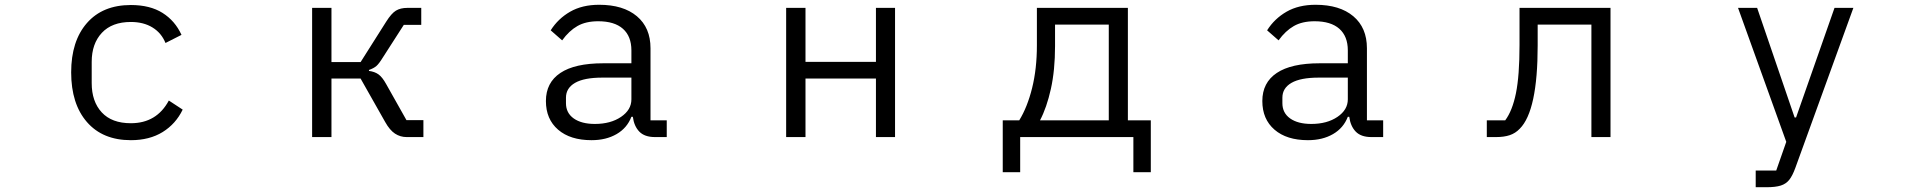

<svg xmlns="http://www.w3.org/2000/svg" viewBox="-20 -574 8040 804"><path d="M278 -271Q278 -402 344 -477.5Q410 -553 528 -553Q608 -553 660.5 -520Q713 -487 740 -428L673 -394Q656 -436 618.5 -459Q581 -482 528 -482Q449 -482 406.5 -436.5Q364 -391 364 -315V-226Q364 -149 406 -103.5Q448 -58 528 -58Q636 -58 687 -153L745 -115Q716 -55 661 -21Q606 13 528 13Q410 13 344 -63Q278 -139 278 -271Z M1287 0V-541H1368V-314H1490L1597 -483Q1619 -518 1638 -529.5Q1657 -541 1686 -541H1744V-470H1671L1583 -333Q1567 -307 1556 -297.5Q1545 -288 1525 -281V-277Q1549 -274 1565 -262.5Q1581 -251 1597 -222L1682 -71H1753V0H1683Q1656 0 1634 -14.5Q1612 -29 1593 -63L1490 -245H1368V0Z M2266 -151Q2266 -228 2326.5 -268.5Q2387 -309 2506 -309H2624V-363Q2624 -422 2588.5 -453.5Q2553 -485 2485 -485Q2433 -485 2398 -465Q2363 -445 2334 -405L2286 -447Q2317 -496 2367.5 -525Q2418 -554 2489 -554Q2590 -554 2647 -506Q2704 -458 2704 -372V-70H2772V0H2723Q2679 0 2657 -23Q2635 -46 2630 -85H2624Q2606 -38 2562 -12.5Q2518 13 2457 13Q2368 13 2317 -31Q2266 -75 2266 -151ZM2624 -158V-249H2502Q2426 -249 2388 -227Q2350 -205 2350 -165V-142Q2350 -101 2382.5 -78Q2415 -55 2471 -55Q2537 -55 2580.5 -84.5Q2624 -114 2624 -158Z M3353 0H3272V-541H3353V-315H3648V-541H3728V0H3648V-245H3353Z M4179 147V-70H4248Q4282 -125 4302 -205.5Q4322 -286 4322 -384V-541H4703V-70H4799V147H4726V0H4252V147ZM4623 -70V-471H4398V-381Q4398 -280 4380.5 -201.5Q4363 -123 4335 -70Z M5266 -151Q5266 -228 5326.5 -268.5Q5387 -309 5506 -309H5624V-363Q5624 -422 5588.5 -453.5Q5553 -485 5485 -485Q5433 -485 5398 -465Q5363 -445 5334 -405L5286 -447Q5317 -496 5367.5 -525Q5418 -554 5489 -554Q5590 -554 5647 -506Q5704 -458 5704 -372V-70H5772V0H5723Q5679 0 5657 -23Q5635 -46 5630 -85H5624Q5606 -38 5562 -12.5Q5518 13 5457 13Q5368 13 5317 -31Q5266 -75 5266 -151ZM5624 -158V-249H5502Q5426 -249 5388 -227Q5350 -205 5350 -165V-142Q5350 -101 5382.5 -78Q5415 -55 5471 -55Q5537 -55 5580.5 -84.5Q5624 -114 5624 -158Z M6206 0V-70H6283Q6313 -110 6328 -183.5Q6343 -257 6343 -386V-541H6724V0H6644V-471H6419V-384Q6419 -110 6344 -35Q6326 -16 6302 -8Q6278 0 6245 0Z M7332 210V140H7418L7460 20L7258 -541H7338L7495 -82H7501L7662 -541H7741L7498 129Q7486 162 7472.5 179Q7459 196 7437 203Q7415 210 7377 210Z"/></svg>

Font: IBM Plex Sans JP
Style: Regular
Weight: 400
Designer: Mike Abbink; Paul van der Laan; Pieter van Rosmalen; Wujin Sim; Yejin Wi; Jinhee Kim; Boomi Park; Yona Kim; Kichan Ma
Foundry: Sandoll Inc.
Version: Version 1.000